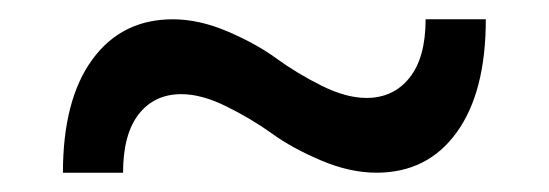

<svg xmlns="http://www.w3.org/2000/svg" viewBox="-20 -455 566 198"><path d="M368.2 -276.9Q340.8 -276.9 311 -289.6Q281.2 -302.2 260.3 -317.4Q239.3 -332.5 213.6 -345.2Q188 -357.9 167 -357.9Q139.2 -357.9 123 -337.2Q106.9 -316.4 106.9 -276.9H44.9Q44.9 -352.1 75.2 -393.6Q105.5 -435.1 158.2 -435.1Q185.5 -435.1 215.1 -422.4Q244.6 -409.7 265.4 -394.5Q286.1 -379.4 311.5 -366.7Q336.9 -354 357.9 -354Q385.7 -354 402.3 -374.8Q418.9 -395.5 418.9 -435.1H481Q481 -359.9 450.9 -318.4Q420.9 -276.9 368.2 -276.9Z"/></svg>

Font: Creato Display Medium
Style: Regular
Weight: 500
Version: Version 1.000